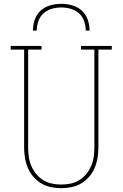

<svg xmlns="http://www.w3.org/2000/svg" viewBox="-20 -975 640 1003"><path d="M300 8Q273 8 246 2.5Q219 -3 195.5 -17Q172 -31 154 -52Q136 -73 125.5 -98Q115 -123 110.5 -150Q106 -177 106 -205V-716H36V-735H197V-716H127V-205Q127 -180 130.5 -155.5Q134 -131 143.5 -108.5Q153 -86 169 -66.5Q185 -47 206 -34Q227 -21 251 -16Q275 -11 300 -11Q325 -11 349 -16Q373 -21 394 -34Q415 -47 431 -66.5Q447 -86 456.5 -108.5Q466 -131 469.5 -155.5Q473 -180 473 -205V-716H403V-735H564V-716H494V-205Q494 -177 489.5 -150Q485 -123 474.5 -98Q464 -73 446 -52Q428 -31 404.5 -17Q381 -3 354 2.5Q327 8 300 8ZM152 -815Q152 -844 161.5 -872Q171 -900 192.5 -919.5Q214 -939 242.5 -947Q271 -955 300 -955Q329 -955 357.5 -947Q386 -939 407.5 -919.5Q429 -900 438.5 -872Q448 -844 448 -815H428Q428 -840 419.5 -864.5Q411 -889 392.5 -905.5Q374 -922 349.5 -929Q325 -936 300 -936Q275 -936 250.5 -929Q226 -922 207.5 -905.5Q189 -889 180.5 -864.5Q172 -840 172 -815Z"/></svg>

Font: Iosevka Etoile Thin
Style: Regular
Weight: 100
Designer: Belleve Invis
Foundry: Belleve Invis
Version: Version 22.1.2; ttfautohint (v1.8.4)